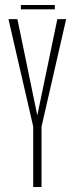

<svg xmlns="http://www.w3.org/2000/svg" viewBox="-20 -752 306 772"><path d="M113.5 0V-243.5L14 -675H50L130 -288L210.5 -675H246L147 -243V0ZM64 -714.5V-732H200.5V-714.5Z"/></svg>

Font: Anybody Condensed ExtraLight
Style: Regular
Weight: 200
Width: 3
Designer: Tyler Finck
Foundry: Etcetera Type Company
Version: Version 1.010; ttfautohint (v1.8.3) -l 8 -r 50 -G 200 -x 14 